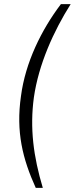

<svg xmlns="http://www.w3.org/2000/svg" viewBox="-20 -743 360 924"><path d="M152 161H186C141 11 123 -126 143 -274C166 -434 238 -593 320 -723H273C179 -599 102 -442 81 -281C56 -109 89 22 152 161Z"/></svg>

Font: United Sans ExtraLight
Style: Italic
Weight: 200
Italic angle: -8°
Designer: Pablo Impallari, Rodrigo Fuenzalida (Modified by Dan O. Williams)
Version: Version 1.000;PS 001.000;hotconv 1.0.88;makeotf.lib2.5.64775